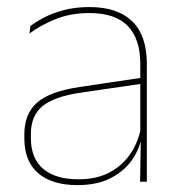

<svg xmlns="http://www.w3.org/2000/svg" viewBox="-20 -515 509 544"><path d="M377 0 379 -128 377.5 -131.5V-292V-334.5Q377.5 -404.5 342.2 -441.2Q307 -478 233.5 -478Q179 -478 136 -460.2Q93 -442.5 63.5 -420L66 -441Q81.5 -453 105.2 -465.5Q129 -478 161.2 -486.5Q193.5 -495 233.5 -495Q275 -495 305.5 -484.2Q336 -473.5 356.2 -453Q376.5 -432.5 386.2 -402.8Q396 -373 396 -335V0ZM200 9.5Q127.5 9.5 88.2 -24.2Q49 -58 49 -123V-134.5Q49 -192.5 85 -224.2Q121 -256 205.5 -268.5L386.5 -295.5L387 -278.5L209 -252.5Q134 -241.5 100.8 -214.5Q67.5 -187.5 67.5 -135.5V-124Q67.5 -66.5 102.2 -36.8Q137 -7 202.5 -7Q254.5 -7 291.8 -27.2Q329 -47.5 351.5 -82.2Q374 -117 380.5 -160.5L390 -142H384Q380 -102.5 358 -67.8Q336 -33 296.5 -11.8Q257 9.5 200 9.5Z"/></svg>

Font: Anek Gurmukhi Medium Thin
Style: Regular
Weight: 250
Version: Version 1.003